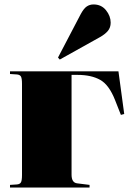

<svg xmlns="http://www.w3.org/2000/svg" viewBox="-20 -844 594 864"><path d="M25 0V-12L56 -14Q69 -15 74 -23Q79 -31 79 -57V-466Q79 -492 74 -500Q69 -508 56 -509L25 -511V-523H513L539 -331L524 -327L498 -393Q471 -462 431 -484.5Q391 -507 329 -507H302V-58Q302 -22 327 -19L383 -12V0ZM249 -576 241 -585 343 -780Q357 -806 370.5 -815Q384 -824 401 -824Q436 -824 457 -798Q478 -772 478 -742Q478 -720 465.5 -705Q453 -690 430 -677Z"/></svg>

Font: Literata 72pt Black
Style: Regular
Weight: 900
Designer: Latin by Veronika Burian and Jose Scaglione. Greek by Irene Vlachou. Cyrillic by Vera Evstafieva.
Foundry: TypeTogether
Version: Version 3.002